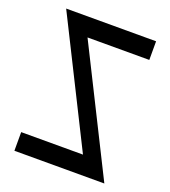

<svg xmlns="http://www.w3.org/2000/svg" viewBox="-138 -862 856 964"><g transform="rotate(20 290.0 -380.0)"><path d="M530.3 -759.8Q530.3 -726.6 530.3 -660.2Q419.9 -660.2 200.2 -660.2Q309.6 -440.4 530.3 0Q370.1 0 49.8 0Q49.8 -33.2 49.8 -99.6Q160.2 -99.6 379.9 -99.6Q269.5 -320.3 49.8 -759.8Q210 -759.8 530.3 -759.8Z"/></g></svg>

Font: Alibu-Mazigh Belqasem 1
Style: Bold
Weight: 400
Designer: Mazigh Mubarik Belqasem
Version: Version 1.0